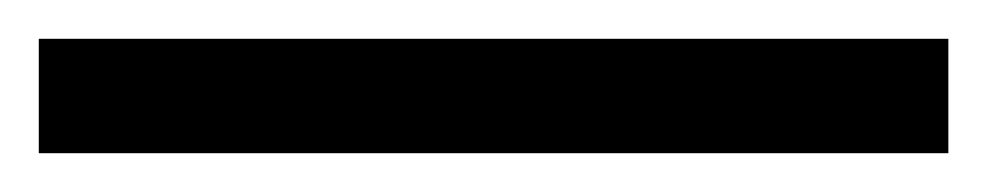

<svg xmlns="http://www.w3.org/2000/svg" viewBox="-25 63 509 99"><path d="M-5 142H464V83H-5Z"/></svg>

Font: Noto Serif Myanmar Medium
Style: Regular
Weight: 500
Designer: Ben Mitchell and the Monotype Design Team
Foundry: Monotype Imaging Inc.
Version: Version 2.106